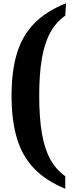

<svg xmlns="http://www.w3.org/2000/svg" viewBox="-20 -796 459 1180"><path d="M381 364Q262 315 189.5 239.5Q117 164 84 54Q51 -56 51 -207Q51 -359 84 -468Q117 -577 191 -652.5Q265 -728 386 -776L381 -700Q323 -659 288 -594Q253 -529 237 -434Q221 -339 221 -207Q221 -75 237 20.5Q253 116 288 181Q323 246 381 287Z"/></svg>

Font: Noto Serif Telugu Black
Style: Regular
Weight: 900
Designer: Jelle Bosma - Monotype Design Team
Foundry: Monotype Imaging Inc.
Version: Version 2.005; ttfautohint (v1.8.4.7-5d5b)